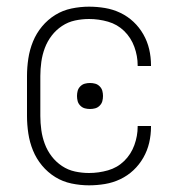

<svg xmlns="http://www.w3.org/2000/svg" viewBox="-20 -548 540 576"><path d="M247 8Q221 8 194.5 2.5Q168 -3 145.5 -17Q123 -31 106 -51.5Q89 -72 79 -96.5Q69 -121 65 -147.5Q61 -174 61 -200V-320Q61 -346 65 -372.5Q69 -399 79 -423.5Q89 -448 106 -468.5Q123 -489 145.5 -503Q168 -517 194.5 -522.5Q221 -528 247 -528Q271 -528 295 -524Q319 -520 341 -509.5Q363 -499 380.5 -482.5Q398 -466 410 -445Q422 -424 427.5 -400.5Q433 -377 433 -352V-350H393V-352Q393 -380 383 -407.5Q373 -435 352.5 -455Q332 -475 304 -483Q276 -491 247 -491Q226 -491 205 -486.5Q184 -482 166 -470Q148 -458 135 -441Q122 -424 114.5 -404Q107 -384 104 -362.5Q101 -341 101 -320V-200Q101 -179 104 -157.5Q107 -136 114.5 -116Q122 -96 135 -79Q148 -62 166 -50Q184 -38 205 -33.5Q226 -29 247 -29Q276 -29 304 -37Q332 -45 352.5 -65Q373 -85 383 -112.5Q393 -140 393 -168V-170H433V-168Q433 -143 427.5 -119.5Q422 -96 410 -75Q398 -54 380.5 -37.5Q363 -21 341 -10.5Q319 0 295 4Q271 8 247 8ZM250 -221Q242 -221 234.5 -223Q227 -225 221 -231Q215 -237 213 -244.5Q211 -252 211 -260Q211 -268 213 -275.5Q215 -283 221 -289Q227 -295 234.5 -297Q242 -299 250 -299Q258 -299 265.5 -297Q273 -295 279 -289Q285 -283 287 -275.5Q289 -268 289 -260Q289 -252 287 -244.5Q285 -237 279 -231Q273 -225 265.5 -223Q258 -221 250 -221Z"/></svg>

Font: Iosevka Extralight
Style: Regular
Weight: 200
Monospace: yes
Designer: Belleve Invis
Foundry: Belleve Invis
Version: Version 32.0.1; ttfautohint (v1.8.4)